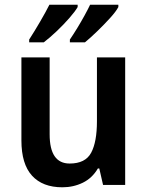

<svg xmlns="http://www.w3.org/2000/svg" viewBox="-20 -786 626 816"><path d="M512 -542V0H418L402 -70H396Q372 -29 332 -9.5Q292 10 245 10Q161 10 116 -39.5Q71 -89 71 -189V-542H191V-215Q191 -91 276 -91Q343 -91 367.5 -137Q392 -183 392 -271V-542ZM483 -756Q473 -737 447.5 -709Q422 -681 392.5 -652.5Q363 -624 341 -606H277V-618Q292 -640 308.5 -667Q325 -694 339.5 -720.5Q354 -747 363 -766H483ZM310 -756Q299 -737 274.5 -709Q250 -681 220.5 -653Q191 -625 166 -606H104V-618Q126 -652 150.5 -694Q175 -736 190 -766H310Z"/></svg>

Font: Noto Sans Telugu SemiCondensed SemiBold
Style: Regular
Weight: 600
Width: 4
Designer: Jelle Bosma - Monotype Design Team
Foundry: Monotype Imaging Inc.
Version: Version 2.005; ttfautohint (v1.8.4.7-5d5b)